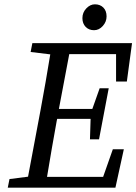

<svg xmlns="http://www.w3.org/2000/svg" viewBox="-20 -870 632 890"><path d="M122 -629 130 -670H592L568 -492H518V-619H301L253 -365H408L442 -461H484L439 -224H397L400 -319H245L243 -310Q231 -246 220 -180.5Q209 -115 198 -50H458L503 -178H554L515 0H16L24 -40L110 -51L168 -360Q192 -489 213 -618ZM416 -730Q392 -730 377 -745.5Q362 -761 362 -786Q362 -812 380 -831Q398 -850 420 -850Q444 -850 459 -835Q474 -820 474 -794Q474 -769 456.5 -749.5Q439 -730 416 -730Z"/></svg>

Font: Source Serif Pro
Style: Italic
Weight: 400
Italic angle: -12°
Designer: Frank Grießhammer
Foundry: Adobe Systems Incorporated
Version: Version 3.001;hotconv 1.0.111;makeotfexe 2.5.65597